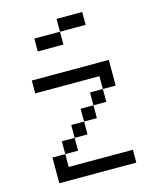

<svg xmlns="http://www.w3.org/2000/svg" viewBox="-113 -826 726 903"><g transform="rotate(-15 250.0 -375.0)"><path d="M437.5 0V-62.5H125V-125H62.5Q62.5 -125 62.5 0ZM375 -687.5V-750H250V-687.5H125V-625H250V-687.5ZM125 -125H187.5V-187.5H125ZM187.5 -187.5H250V-250H187.5ZM250 -250H312.5V-312.5H250ZM312.5 -312.5H375V-375H312.5ZM375 -375H437.5Q437.5 -375 437.5 -500H62.5V-437.5H375Z"/></g></svg>

Font: Unifont
Style: Regular
Weight: 500
Version: Version 13.0.05